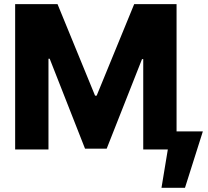

<svg xmlns="http://www.w3.org/2000/svg" viewBox="-20 -727 1014 934"><path d="M259.8 -707 442.4 -261.7H450.2L632.8 -707H838.9V-87.9H966.8L879.9 186.5H765.6L796.4 0H676.8V-439.5H670.9L499 -3.9H393.6L221.7 -441.4H215.8V0H53.7V-707Z"/></svg>

Font: Pretendard Std ExtraBold
Style: Regular
Weight: 800
Designer: Base glyphs from Inter by Rasmus Andersson; Hangeul glyphs from Noto Sans CJK(Source Han Sans) by Jang Soo-young and Kan
Foundry: Kil Hyung-jin
Version: Version 1.309